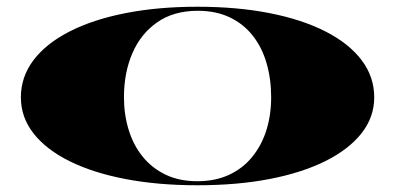

<svg xmlns="http://www.w3.org/2000/svg" viewBox="-20 -535 1173 570"><path d="M566 -515Q684 -515 780.5 -496Q877 -477 946.5 -441.5Q1016 -406 1053.5 -356.5Q1091 -307 1091 -246Q1091 -187 1053 -139Q1015 -91 945.5 -56.5Q876 -22 780 -3.5Q684 15 566 15Q449 15 352.5 -3.5Q256 -22 186.5 -56.5Q117 -91 79.5 -139Q42 -187 42 -246Q42 -307 79.5 -356.5Q117 -406 186.5 -441.5Q256 -477 352.5 -496Q449 -515 566 -515ZM567 -503Q496 -503 447 -469Q398 -435 373 -377Q348 -319 348 -246Q348 -195 362 -149.5Q376 -104 403.5 -70Q431 -36 471.5 -16.5Q512 3 566 3Q619 3 660 -16Q701 -35 729 -69.5Q757 -104 771 -149Q785 -194 785 -246Q785 -300 771.5 -347Q758 -394 730.5 -429Q703 -464 662 -483.5Q621 -503 567 -503Z"/></svg>

Font: Kalnia Expanded Medium
Style: Regular
Weight: 500
Width: 7
Designer: Frida Medrano
Foundry: Frida Medrano
Version: Version 1.105